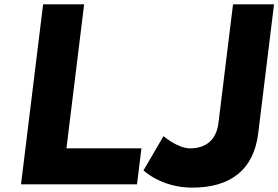

<svg xmlns="http://www.w3.org/2000/svg" viewBox="-20 -845 1276 880"><path d="M1236 -825H1048L981.2 -281C971 -198 917.4 -165 852 -165C793.9 -165 729.4 -221 729.4 -221L637.6 -64C637.6 -64 718.6 15 861.4 15C1040.9 15 1143.4 -71 1163.3 -233ZM365.6 -825H177.6L76.3 0H607.9L628.2 -165H284.5Z"/></svg>

Font: Hussar
Style: BdSuprExtOblOne
Weight: 700
Foundry: Cannot Into Space Fonts
Version: Version 2.00